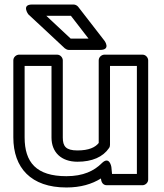

<svg xmlns="http://www.w3.org/2000/svg" viewBox="-20 -795 725 850"><path d="M323 -79C388 -79 436 -100 463 -140C466 -144 467 -150 467 -154V-503H586V-25H476L473 -56C473 -56 465 -107 430 -72C397 -39 349 -15 274 -15C141 -15 89 -76 89 -187V-503H208V-186C208 -121 251 -79 323 -79ZM453 25H611C622 25 636 15 636 0V-528C636 -539 626 -553 611 -553H442C431 -553 417 -543 417 -528V-162C402 -143 374 -129 323 -129C272 -129 258 -147 258 -186V-528C258 -539 248 -553 233 -553H64C53 -553 39 -543 39 -528V-187C39 -52 117 35 274 35C337 35 387 20 427 -5C428 12 436 25 453 25ZM372 -624H293L185 -725H294ZM423 -574C472 -574 443 -614 443 -614L326 -765C322 -770 314 -775 306 -775H122C74 -775 105 -732 105 -732L267 -581C271 -578 278 -574 284 -574Z"/></svg>

Font: Asimov
Style: XWidOu
Weight: 500
Designer: Google
Version: Version 2.000980; 2014